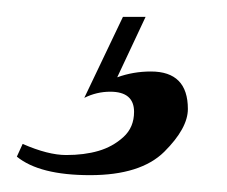

<svg xmlns="http://www.w3.org/2000/svg" viewBox="-21 -20 269 228"><path d="M158.2 64.9Q202.1 64.9 202.1 109.4Q202.1 132.3 174.1 160.2Q146 188 85.9 188Q25.9 188 -1 166L5.9 150.9Q36.1 164.1 57.6 164.1Q79.1 164.1 95.9 159.2Q112.8 154.3 125.5 142.8Q138.2 131.3 138.2 112.8Q138.2 88.9 109.9 88.9Q93.8 88.9 79.1 96.2L125 0H151.9L118.2 71.8Q137.2 64.9 158.2 64.9Z"/></svg>

Font: PlayfairDisplaySC-Italic
Style: Italic
Weight: 400
Italic angle: -14°
Designer: Claus Eggers Sørensen
Foundry: Claus Eggers Sørensen
Version: Version 1.004;PS 001.004;hotconv 1.0.70;makeotf.lib2.5.58329